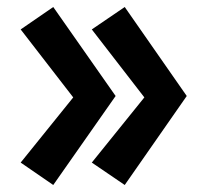

<svg xmlns="http://www.w3.org/2000/svg" viewBox="-20 -529 581 548"><path d="M189 -251 39 -65 132 -1 310 -255 132 -509 39 -445ZM392 -251 242 -65 336 -1 513 -255 336 -509 242 -445Z"/></svg>

Font: Glinicke Jost Bold
Style: Bold
Weight: 700
Version: Version 3.710